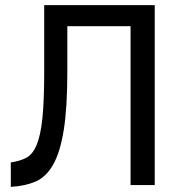

<svg xmlns="http://www.w3.org/2000/svg" viewBox="-20 -720 720 747"><path d="M22 -88Q57 -93 82 -106Q107 -119 122.5 -156Q138 -193 145 -260.5Q152 -328 152 -442V-700H582V0H488V-618H242V-442Q242 -301 228 -214Q214 -127 186.5 -79Q159 -31 118 -13.5Q77 4 22 7Z"/></svg>

Font: Golos UI
Style: Regular
Weight: 400
Designer: A.Korolkova, Vitaly Kuzmin
Foundry: ParaType Ltd
Version: Version 2.000